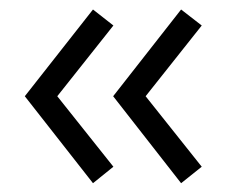

<svg xmlns="http://www.w3.org/2000/svg" viewBox="-20 -430 522 414"><path d="M224.5 -70.5 180.5 -35 33.5 -222.5 180.5 -409.5 224.5 -375 103.5 -222.5ZM415 -70.5 370.5 -35 224 -222.5 370.5 -409.5 415 -375 294 -222.5Z"/></svg>

Font: League Spartan Thin
Style: Regular
Weight: 400
Version: Version 2.002